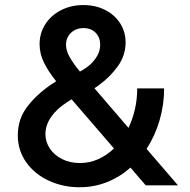

<svg xmlns="http://www.w3.org/2000/svg" viewBox="-20 -747 764 774"><path d="M51.8 -201.2Q51.8 -266.6 89.1 -315.9Q126.5 -365.2 184.6 -405.3L206.5 -419.4Q175.3 -458 157.5 -494.1Q139.6 -530.3 139.6 -569.3Q139.6 -613.3 162.6 -649.2Q185.5 -685.1 225.8 -705.8Q266.1 -726.6 316.4 -726.6Q365.7 -726.6 404.5 -706.5Q443.4 -686.5 464.8 -652.3Q486.3 -618.2 486.3 -576.2Q486.3 -523.4 454.8 -479.7Q423.3 -436 377.9 -403.3L360.8 -391.1L498 -231.4Q515.1 -267.6 524.2 -308.1Q533.2 -348.6 533.2 -390.6H641.6Q641.6 -324.7 623.3 -262Q605 -199.2 570.8 -147L697.3 0H567.4L505.9 -71.3Q463.4 -33.7 411.4 -12.9Q359.4 7.8 300.8 7.8Q233.9 7.8 176.8 -18.6Q119.6 -44.9 85.7 -92.8Q51.8 -140.6 51.8 -201.2ZM301.8 -89.8Q340.8 -89.8 375.5 -105.2Q410.2 -120.6 439.5 -148.4L268.6 -346.7L249 -334Q210.4 -309.6 187 -276.9Q163.6 -244.1 163.1 -207Q163.1 -174.8 181.2 -147.9Q199.2 -121.1 230.7 -105.5Q262.2 -89.8 301.8 -89.8ZM302.2 -458.5 311.5 -463.9Q342.8 -481 363.3 -508.5Q383.8 -536.1 383.8 -566.4Q383.8 -596.2 365.5 -615Q347.2 -633.8 316.4 -633.8Q295.9 -633.8 279.8 -624.8Q263.7 -615.7 254.9 -600.6Q246.1 -585.4 246.1 -567.4Q246.1 -543 261 -516.6Q275.9 -490.2 302.2 -458.5Z"/></svg>

Font: Reddit Sans Chocolate SemiBold
Style: Regular
Weight: 600
Designer: Stephen Hutchings
Foundry: Reddit
Version: Version 1.011